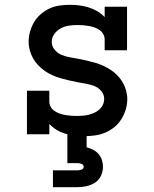

<svg xmlns="http://www.w3.org/2000/svg" viewBox="-20 -558 640 798"><path d="M329 8Q310 8 290 5.5Q270 3 251 -2.5Q232 -8 215 -18.5Q198 -29 185 -43V0H92V-181H185V-136Q185 -124 191 -113.5Q197 -103 207 -96.5Q217 -90 228 -86Q239 -82 251 -80Q263 -78 274.5 -77Q286 -76 298 -76Q311 -76 323.5 -77Q336 -78 348 -81Q360 -84 371.5 -89Q383 -94 392.5 -102.5Q402 -111 407.5 -122.5Q413 -134 413 -147Q413 -165 401 -179.5Q389 -194 372 -200.5Q355 -207 337 -210Q319 -213 301.5 -216.5Q284 -220 266.5 -224Q249 -228 231.5 -233Q214 -238 197.5 -245.5Q181 -253 166.5 -263Q152 -273 139 -286.5Q126 -300 117.5 -315.5Q109 -331 104 -348.5Q99 -366 99 -384Q99 -406 105 -427Q111 -448 122 -466.5Q133 -485 150 -499.5Q167 -514 186.5 -523Q206 -532 228 -535Q250 -538 271 -538Q291 -538 310.5 -535.5Q330 -533 349 -527Q368 -521 385 -511Q402 -501 415 -487V-530H508V-349H415V-394Q415 -406 409 -416.5Q403 -427 393.5 -433.5Q384 -440 372.5 -444Q361 -448 349.5 -450Q338 -452 326 -453Q314 -454 302 -454Q285 -454 267 -451.5Q249 -449 233 -440.5Q217 -432 206 -417Q195 -402 195 -384Q195 -366 207 -351.5Q219 -337 235.5 -330Q252 -323 270 -320Q288 -317 306 -313.5Q324 -310 341.5 -306Q359 -302 376 -297Q393 -292 409.5 -284.5Q426 -277 441 -267Q456 -257 468.5 -244Q481 -231 490 -215.5Q499 -200 504 -182Q509 -164 509 -146Q509 -124 502.5 -102.5Q496 -81 484 -62Q472 -43 454.5 -29Q437 -15 416.5 -6.5Q396 2 374 5Q352 8 329 8ZM200 220V150H300Q304 150 308.5 149.5Q313 149 317.5 147.5Q322 146 325 143Q328 140 328 135Q328 131 325 127.5Q322 124 317.5 122.5Q313 121 308.5 120.5Q304 120 300 120H260V0H340V54Q354 58 367 64.5Q380 71 389.5 82Q399 93 403.5 107Q408 121 408 135Q408 155 399.5 173Q391 191 374.5 201.5Q358 212 338.5 216Q319 220 300 220Z"/></svg>

Font: Iosevka Curly Slab MdEx
Style: Regular
Weight: 500
Width: 7
Monospace: yes
Designer: Belleve Invis
Foundry: Belleve Invis
Version: Version 11.1.0; ttfautohint (v1.8.3)